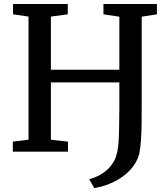

<svg xmlns="http://www.w3.org/2000/svg" viewBox="-20 -763 847 966"><path d="M454.5 183.5 428.5 138.5Q457 131.5 482.8 117.2Q508.5 103 528.5 82Q548.5 61 560.5 33.5Q566.5 17 570.5 -1.8Q574.5 -20.5 576.5 -48Q578.5 -75.5 579.2 -116.8Q580 -158 580.5 -219V-348.5H236V-60L322 -50.5V0H44.5V-50.5L123.5 -60V-679.5L45.5 -691V-743H321V-691L236 -679.5V-412H580.5V-679L500.5 -691V-743H769.5V-691L693 -679V-261.5Q693 -196 692.5 -145.8Q692 -95.5 689.2 -57Q686.5 -18.5 680.5 12Q667.5 58 634 93.2Q600.5 128.5 553.8 151.5Q507 174.5 454.5 183.5Z"/></svg>

Font: Merriweather 20pt Medium
Style: Regular
Weight: 500
Version: Version 2.100